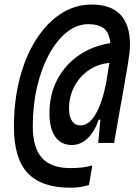

<svg xmlns="http://www.w3.org/2000/svg" viewBox="-20 -723 626 861"><path d="M294.9 118.7Q166 118.7 104.2 53.2Q42.5 -12.2 42.5 -154.8Q42.5 -272 68.6 -371.8Q94.7 -471.7 142.1 -545.9Q189.5 -620.1 252.9 -661.4Q316.4 -702.6 391.1 -702.6Q563 -702.6 563 -521.5Q563 -493.2 553.2 -433.6Q543.5 -374 522.5 -255.9H522L491.7 -82H420.4L430.2 -186H422.4Q403.8 -131.8 372.6 -102.3Q341.3 -72.8 301.8 -72.8Q253.9 -72.8 227.8 -109.9Q201.7 -147 201.7 -213.4Q201.7 -299.3 236.8 -366Q272 -432.6 333.5 -474.9Q395 -517.1 475.1 -529.8Q469.2 -579.1 444.3 -596.9Q419.4 -614.7 376.5 -614.7Q325.2 -614.7 280 -578.9Q234.9 -543 200.4 -480Q166 -417 146.5 -334.2Q127 -251.5 127 -157.7Q127 -59.6 168.5 -14.4Q210 30.8 295.9 30.8Q356.9 30.8 394 18.6L378.9 106.4Q343.8 118.7 294.9 118.7ZM470.7 -440.9Q419.9 -436.5 378.9 -408.7Q337.9 -380.9 313.7 -335.9Q289.6 -291 289.6 -235.4Q289.6 -199.7 303.2 -180.2Q316.9 -160.6 340.8 -160.6Q378.4 -160.6 407.7 -209.2Q437 -257.8 455.1 -346.7Q466.3 -410.2 470.7 -440.9Z"/></svg>

Font: Cascadia Mono
Style: Italic
Weight: 400
Italic angle: -10°
Monospace: yes
Designer: Aaron Bell
Foundry: Saja Typeworks
Version: Version 2404.023; ttfautohint (v1.8.4)